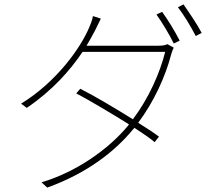

<svg xmlns="http://www.w3.org/2000/svg" viewBox="-20 -810 996 874"><path d="M373.9 -601.9C388.8 -626.8 402 -650.9 413 -671.9C421.2 -686.8 430 -708.1 438.9 -725.1L403.1 -736.9C400.9 -720.9 391 -696 386 -685C348 -594.1 239 -438.2 76 -338.1L101.9 -318.9C219.8 -398.8 300.8 -491.8 355.8 -573.9H731.9C708.8 -479.8 657 -362.2 584.9 -267C501.8 -318.9 404.1 -376.8 345.2 -405.9L327.1 -384.9C384.2 -355.1 484 -295.8 567.1 -244L562.1 -236.9C471.2 -127.8 324.9 -26.3 169 19.9L195 44C375 -21 501.8 -119.3 584.9 -220.2L592 -228C628.9 -203.8 663 -181.1 683.9 -163L703.8 -187.9C679.7 -206 646 -228 609 -251.1C681.1 -346.9 733.3 -463.1 758.2 -558.9C760.3 -566.1 766 -584.2 771 -593L741.8 -609C731.9 -604 721.9 -601.9 699.9 -601.9ZM692.1 -744C718 -708.1 752.8 -649.9 771 -611.9L797.9 -625C777 -666.9 742.2 -723 718 -756ZM790.1 -777C817.1 -741.8 849.1 -688.9 871.1 -646L898.1 -660.2C878.9 -697.1 839.8 -755 815 -790.1Z"/></svg>

Font: Karasuma Gothic
Style: Thin
Weight: 200
Designer: Rasmus Andersson / Ryoko Ishizuka
Foundry: rsms
Version: Version 1.00